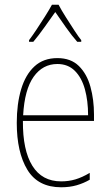

<svg xmlns="http://www.w3.org/2000/svg" viewBox="-20 -876 468 813"><path d="M223 -630Q280 -630 314 -596.5Q348 -563 363 -508.5Q378 -454 378 -391V-364H77Q76 -240 117 -174Q158 -108 239 -108Q271 -108 299.5 -116.5Q328 -125 360 -144V-115Q334 -100 304.5 -91.5Q275 -83 239 -83Q141 -83 96 -157Q51 -231 51 -356Q51 -436 69.5 -498Q88 -560 126 -595Q164 -630 223 -630ZM223 -605Q161 -605 122.5 -551Q84 -497 78 -388H353Q353 -449 339.5 -498Q326 -547 297 -576Q268 -605 223 -605ZM228 -856Q240 -833 259 -803Q278 -773 296 -745.5Q314 -718 324 -706V-699H307Q284 -725 259 -760.5Q234 -796 214 -825Q194 -797 168.5 -761Q143 -725 121 -699H103V-706Q116 -723 134 -750Q152 -777 170 -805.5Q188 -834 200 -856Z"/></svg>

Font: Noto Sans Telugu UI Condensed Thin
Style: Regular
Weight: 100
Width: 3
Designer: Jelle Bosma - Monotype Design Team
Foundry: Monotype Imaging Inc.
Version: Version 2.005; ttfautohint (v1.8.4.7-5d5b)